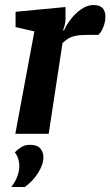

<svg xmlns="http://www.w3.org/2000/svg" viewBox="-20 -533 440 765"><path d="M41 0 117 -408 42 -425V-486L241 -505V-457Q241 -446 238 -434Q235 -422 231 -412H235Q244 -433 262 -456.5Q280 -480 304 -496.5Q328 -513 352 -513Q377 -513 388.5 -501Q400 -489 400 -466Q400 -447 392 -426Q384 -405 372 -394H327Q298 -394 280 -390Q262 -386 250.5 -378.5Q239 -371 229 -361L174 0ZM25 212Q41 192 49 169.5Q57 147 57 129Q57 115 53 101Q49 87 39 74Q51 62 65 53Q79 44 99 44Q129 44 141 59Q153 74 153 93Q153 122 132 155.5Q111 189 79 212Z"/></svg>

Font: Faustina
Style: Bold Italic
Weight: 700
Italic angle: -8°
Designer: Alfonso Garcia
Foundry: http://www.omnibus-type.com
Version: Version 1.200